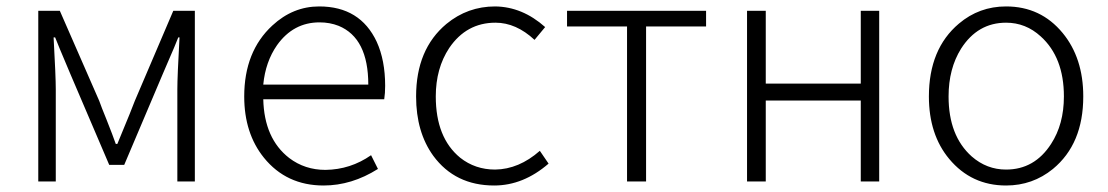

<svg xmlns="http://www.w3.org/2000/svg" viewBox="-20 -567 3461 600"><path d="M99.6 0V-533.2H167L290 -252Q296.9 -232.4 312.5 -194.3Q333 -142.6 341.8 -117.2H346.7Q396.5 -237.3 401.4 -252L521.5 -533.2H588.9V0H534.2V-288.1Q534.2 -328.1 541 -450.2H537.1Q527.3 -424.8 505.9 -376Q494.1 -347.7 488.3 -335L368.2 -51.8H321.3L200.2 -335Q157.2 -436.5 152.3 -450.2H147.5Q154.3 -327.1 154.3 -288.1V0Z M991.2 12.7Q875 12.7 804.7 -74.2Q743.2 -150.4 743.2 -265.6Q743.2 -406.2 831.1 -487.3Q895.5 -546.9 977.5 -546.9Q1105.5 -546.9 1157.2 -436.5Q1183.6 -378.9 1183.6 -298.8Q1183.6 -275.4 1180.7 -256.8H802.7Q805.7 -133.8 883.8 -73.2Q932.6 -36.1 997.1 -36.1Q1075.2 -37.1 1139.6 -82L1161.1 -39.1Q1079.1 12.7 991.2 12.7ZM802.7 -302.7H1130.9Q1130.9 -448.2 1038.1 -486.3Q1010.7 -497.1 978.5 -497.1Q896.5 -497.1 845.7 -425.8Q809.6 -374 802.7 -302.7Z M1524.4 12.7Q1402.3 12.7 1334 -80.1Q1280.3 -154.3 1280.3 -265.6Q1280.3 -413.1 1375 -492.2Q1441.4 -546.9 1527.3 -546.9Q1612.3 -545.9 1683.6 -482.4L1650.4 -442.4Q1592.8 -496.1 1528.3 -496.1Q1437.5 -496.1 1383.8 -417Q1341.8 -353.5 1341.8 -265.6Q1341.8 -136.7 1418 -74.2Q1464.8 -37.1 1527.3 -37.1Q1601.6 -38.1 1667 -95.7L1694.3 -55.7Q1615.2 12.7 1524.4 12.7Z M1939.5 0V-484.4H1752V-533.2H2186.5V-484.4H1999V0Z M2314.5 0V-533.2H2373V-305.7H2669.9V-533.2H2727.5V0H2669.9V-252.9H2373V0Z M3124 12.7Q3015.6 12.7 2946.3 -70.3Q2882.8 -146.5 2882.8 -265.6Q2882.8 -414.1 2976.6 -493.2Q3040 -546.9 3124 -546.9Q3232.4 -546.9 3300.8 -463.9Q3365.2 -385.7 3365.2 -265.6Q3365.2 -117.2 3270.5 -39.1Q3207 12.7 3124 12.7ZM3124 -37.1Q3212.9 -37.1 3264.6 -117.2Q3304.7 -178.7 3304.7 -265.6Q3304.7 -387.7 3232.4 -453.1Q3185.5 -496.1 3124 -496.1Q3035.2 -496.1 2983.4 -415Q2944.3 -352.5 2944.3 -265.6Q2944.3 -142.6 3016.6 -78.1Q3063.5 -37.1 3124 -37.1Z"/></svg>

Font: Taipei Sans TC Beta Light
Style: Regular
Weight: 300
Designer: JT Foundry
Foundry: JT Foundry
Version: Version 1.000